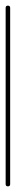

<svg xmlns="http://www.w3.org/2000/svg" viewBox="-20 -660 56 680"><path d="M0 -8H16V-632H0ZM8 -16Q4 -16 2 -14Q0 -12 0 -8Q0 -4 2 -2Q4 0 8 0Q12 0 14 -2Q16 -4 16 -8Q16 -12 14 -14Q12 -16 8 -16ZM8 -640Q4 -640 2 -638Q0 -636 0 -632Q0 -628 2 -626Q4 -624 8 -624Q12 -624 14 -626Q16 -628 16 -632Q16 -636 14 -638Q12 -640 8 -640Z"/></svg>

Font: Wavefont ExtraLight
Style: Regular
Weight: 250
Version: Version 3.004;gftools[0.9.33]